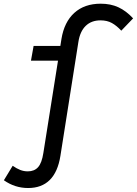

<svg xmlns="http://www.w3.org/2000/svg" viewBox="-70 -766 722 1014"><path d="M78.5 227Q8.5 227 -49.5 186L-3 109.5Q17.5 124 36.8 131.5Q56 139 76.5 139Q111.5 139 131.2 116.8Q151 94.5 159 42L254.5 -560Q269 -649.5 322.5 -698Q376 -746.5 462 -746.5Q514.5 -746.5 555.5 -727.5Q596.5 -708.5 633 -669L570.5 -604Q546 -630.5 520.8 -644.5Q495.5 -658.5 461 -658.5Q412.5 -658.5 382.5 -629.2Q352.5 -600 344 -544.5L249 57.5Q235.5 142 192.8 184.5Q150 227 78.5 227ZM93.5 -445.5 107.5 -523.5H303.5L290 -445.5Z"/></svg>

Font: Google Sans Code
Style: Italic
Weight: 400
Italic angle: -10°
Monospace: yes
Designer: Google Sans Code Authors
Foundry: Google LLC
Version: Version 6.000